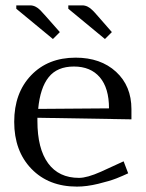

<svg xmlns="http://www.w3.org/2000/svg" viewBox="-20 -691 548 719"><path d="M235.8 -658.2V-670.9H288.1Q308.6 -670.9 327.1 -651.9Q331.1 -648.4 347.2 -629.9L398.9 -570.8L373 -544.9ZM41 -658.2V-670.9H92.8Q113.3 -670.9 131.8 -651.9Q135.7 -648.4 151.9 -629.9L204.1 -570.8L178.2 -544.9ZM123 -283.2 388.2 -285.2Q388.2 -361.3 353.8 -401.6Q319.3 -441.9 256.8 -441.9Q194.3 -441.9 162.4 -402.1Q130.4 -362.3 123 -283.2ZM120.1 -250V-237.8Q120.1 -134.3 160.2 -79.6Q200.2 -24.9 275.9 -24.9Q306.2 -24.9 357.9 -47.9L442.9 -86.9L460 -42Q440.4 -32.7 415.8 -22.9Q391.1 -13.2 347.9 -2.7Q304.7 7.8 268.1 7.8Q162.1 7.8 97.7 -58.8Q33.2 -125.5 33.2 -234.9Q33.2 -342.8 96.4 -408.9Q159.7 -475.1 263.2 -475.1Q356.9 -475.1 414.6 -422.1Q472.2 -369.1 472.2 -282.2V-244.1Z"/></svg>

Font: Resagokr
Style: Regular
Weight: 500
Designer: gluk
Foundry: gluk
Version: Version 0.95